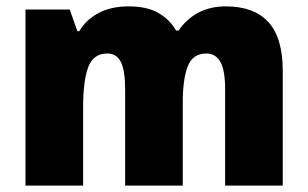

<svg xmlns="http://www.w3.org/2000/svg" viewBox="-20 -583 967 603"><path d="M689 -563Q777 -563 822.5 -514Q868 -465 868 -360V0H687V-303Q687 -363 672 -389Q657 -415 628 -415Q586 -415 570 -375.5Q554 -336 554 -260V0H373V-303Q373 -362 359.5 -388.5Q346 -415 317 -415Q273 -415 257 -372Q241 -329 241 -244V0H60V-553H199L223 -485H229Q249 -520 288.5 -541.5Q328 -563 384 -563Q441 -563 477 -542.5Q513 -522 533 -487H541Q565 -523 602.5 -543Q640 -563 689 -563Z"/></svg>

Font: Noto Sans Bengali SemiCondensed Black
Style: Regular
Weight: 900
Width: 4
Designer: Joana Ranito - Universal Thirst; Jelle Bosma - Monotype Design Team
Foundry: Universal Thirst ehf.
Version: Version 3.000; ttfautohint (v1.8.4.7-5d5b)